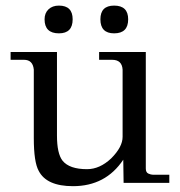

<svg xmlns="http://www.w3.org/2000/svg" viewBox="-20 -639 629 672"><path d="M428.6 -571.4Q428.6 -522.3 379.4 -522.3Q331.4 -522.3 331.4 -571.4Q331.4 -619.4 379.4 -619.4Q428.6 -619.4 428.6 -571.4ZM234.3 -571.4Q234.3 -522.3 186.3 -522.3Q136 -522.3 136 -571.4Q136 -593.1 149.7 -606.3Q163.4 -619.4 186.3 -619.4Q234.3 -619.4 234.3 -571.4ZM572.6 1.1H412.6L411.4 -80Q349.7 12.6 235.4 12.6Q142.9 12.6 115.4 -41.1Q98.3 -72 98.3 -155.4V-395.4Q94.9 -429.7 64 -429.7H17.1V-457.1H179.4V-164.6Q179.4 -101.7 198.9 -76.6Q222.9 -46.9 284.6 -46.9Q329.1 -46.9 369.1 -84.6Q409.1 -124.6 409.1 -160V-395.4Q406.9 -429.7 372.6 -429.7H326.9V-457.1H490.3V-49.1Q490.3 -35.4 499.4 -31.4Q508.6 -27.4 515.4 -27.4H572.6Z"/></svg>

Font: t
Style: Regular
Weight: 400
Designer: Takis Katsoulidis and George D. Matthiopoulos
Foundry: Takis Katsoulidis and George D. Matthiopoulos
Version: Version 1.0 ; ttfautohint (v1.8.1)